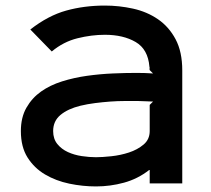

<svg xmlns="http://www.w3.org/2000/svg" viewBox="-20 -659 760 690"><path d="M635 -406V0H518V-48H516Q475 -16 425.5 -2.5Q376 11 325 11Q277 11 229 1Q181 -9 142 -32Q103 -55 79 -93Q55 -131 55 -188Q55 -237 75 -272Q95 -307 127.5 -330Q160 -353 203 -366.5Q246 -380 292.5 -386.5Q339 -393 385 -395Q431 -397 471 -397Q483 -397 502 -396.5Q521 -396 530 -395L518 -407Q517 -409 517.5 -413.5Q518 -418 517 -419Q512 -482 467.5 -508Q423 -534 357 -534Q309 -534 258.5 -521.5Q208 -509 166 -474L89 -553Q153 -603 218 -621Q283 -639 357 -639Q408 -639 458 -628Q508 -617 547.5 -590Q587 -563 611 -518Q635 -473 635 -406ZM530 -294Q522 -294 504.5 -295Q487 -296 476 -296Q454 -296 428.5 -296Q403 -296 376 -294Q349 -292 321.5 -288.5Q294 -285 269 -279Q224 -268 197.5 -246Q171 -224 171 -188Q171 -160 186 -141.5Q201 -123 224 -112.5Q247 -102 274 -98Q301 -94 325 -94Q347 -94 380 -97.5Q413 -101 443.5 -111Q474 -121 496 -139.5Q518 -158 518 -188V-282Z"/></svg>

Font: Sinkin Sans 500 Medium
Style: 500 Medium
Weight: 500
Designer: Keith Bates
Foundry: K-Type
Version: Sinkin Sans (version 1.0)  by Keith Bates   •   © 2014   www